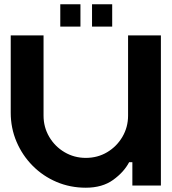

<svg xmlns="http://www.w3.org/2000/svg" viewBox="-20 -865 800 895"><path d="M577 -700H730V0H597V-109H582Q558 -63 507.5 -26.5Q457 10 380 10Q307 10 243.5 -17Q180 -44 132 -92.5Q84 -141 57 -204.5Q30 -268 30 -340V-700H183V-326Q183 -272 209.5 -227Q236 -182 281 -155.5Q326 -129 380 -129Q435 -129 479.5 -155.5Q524 -182 550.5 -227Q577 -272 577 -326ZM261 -845H355V-741H261ZM409 -845H503V-741H409Z"/></svg>

Font: Vina Sans
Style: Regular
Weight: 400
Designer: Andree Nguyen
Foundry: Nguyen Type Foundry
Version: Version 1.002; ttfautohint (v1.8.4.7-5d5b);gftools[0.9.28]